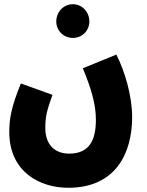

<svg xmlns="http://www.w3.org/2000/svg" viewBox="-20 -661 697 911"><path d="M326 -481C370 -481 404 -516 404 -559C404 -604 370 -641 326 -641C281 -641 247 -604 247 -559C247 -516 281 -481 326 -481ZM24 -35C24 154 168 230 304 230C528 230 607 67 607 -105C607 -206 572 -324 532 -402L373 -337C412 -243 435 -167 435 -93C435 0 407 68 308 68C243 68 195 28 195 -53C195 -107 201 -133 229 -211L79 -265C31 -148 24 -91 24 -35Z"/></svg>

Font: Noto Sans Arabic ExtCond Blk
Style: Regular
Weight: 900
Width: 2
Designer: Monotype Design Team, Nadine Chahine, Nizar Qandah and Khaled Hosny
Foundry: Monotype Imaging Inc.
Version: Version 2.012